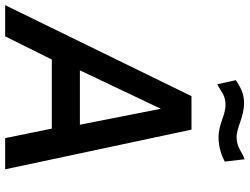

<svg xmlns="http://www.w3.org/2000/svg" viewBox="-136 -837 969 745"><g transform="rotate(90 348.5 -464.5)"><path d="M603 -852 594 -929C568 -921 547 -898 510 -898C469 -898 431 -927 376 -927C339 -927 314 -913 287 -895L303 -823C331 -837 345 -855 382 -855C426 -855 455 -828 510 -828C549 -828 582 -841 603 -852ZM-4 0H117L207 -181H475L512 0H633L479 -723H349ZM249 -290 398 -604 460 -290Z"/></g></svg>

Font: United Sans SemiBold
Style: Italic
Weight: 600
Italic angle: -8°
Designer: Pablo Impallari, Rodrigo Fuenzalida (Modified by Dan O. Williams)
Version: Version 1.000;PS 001.000;hotconv 1.0.88;makeotf.lib2.5.64775